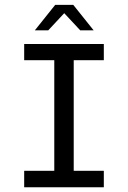

<svg xmlns="http://www.w3.org/2000/svg" viewBox="-20 -790 540 810"><path d="M82 -604.5H418V-536.1H291V-69.3H418V0H82V-69.3H209V-536.1H82ZM212.9 -769.5H289.1L375 -662.1H318.4L251 -734.4L183.6 -662.1H127Z"/></svg>

Font: BabelStone Pseudographica
Style: Regular
Weight: 400
Designer: Andrew West
Foundry: BabelStone
Version: Version 16.0.0